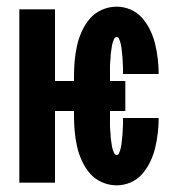

<svg xmlns="http://www.w3.org/2000/svg" viewBox="-20 -548 540 576"><path d="M330 8Q307 8 285.5 -1.5Q264 -11 249.5 -28Q235 -45 225.5 -66Q216 -87 211 -109.5Q206 -132 204 -154.5Q202 -177 202 -200V-215H145V0H38V-520H145V-305H202V-320Q202 -343 204 -365.5Q206 -388 211 -410.5Q216 -433 225.5 -454Q235 -475 249.5 -492Q264 -509 285.5 -518.5Q307 -528 330 -528Q352 -528 372.5 -519Q393 -510 407.5 -493Q422 -476 431.5 -455.5Q441 -435 446 -413.5Q451 -392 453.5 -370Q456 -348 456 -326H349Q349 -331 349 -336Q349 -341 349 -345.5Q349 -350 348.5 -355Q348 -360 348 -365Q348 -370 347.5 -374.5Q347 -379 346.5 -384Q346 -389 345.5 -394Q345 -399 344.5 -403.5Q344 -408 343 -413Q342 -418 340.5 -422.5Q339 -427 337 -432Q335 -437 330 -437Q325 -437 322.5 -431.5Q320 -426 318.5 -421.5Q317 -417 316 -412Q315 -407 314.5 -401.5Q314 -396 313 -391Q312 -386 312 -381Q312 -376 311.5 -371Q311 -366 310.5 -361Q310 -356 310 -351Q310 -346 310 -340.5Q310 -335 310 -330Q310 -325 310 -320V-305H356V-215H310V-200Q310 -195 310 -190Q310 -185 310 -179.5Q310 -174 310 -169Q310 -164 310.5 -159Q311 -154 311.5 -149Q312 -144 312 -139Q312 -134 313 -129Q314 -124 314.5 -118.5Q315 -113 316 -108Q317 -103 318.5 -98.5Q320 -94 322.5 -88.5Q325 -83 330 -83Q335 -83 337 -88Q339 -93 340.5 -97.5Q342 -102 343 -107Q344 -112 344.5 -116.5Q345 -121 345.5 -126Q346 -131 346.5 -136Q347 -141 347.5 -145.5Q348 -150 348 -155Q348 -160 348.5 -165Q349 -170 349 -174.5Q349 -179 349 -184Q349 -189 349 -194H456Q456 -172 453.5 -150Q451 -128 446 -106.5Q441 -85 431.5 -64.5Q422 -44 407.5 -27Q393 -10 372.5 -1Q352 8 330 8Z"/></svg>

Font: Iosevka SS04 Extrabold
Style: Regular
Weight: 800
Monospace: yes
Designer: Belleve Invis
Foundry: Belleve Invis
Version: Version 19.0.0; ttfautohint (v1.8.4)